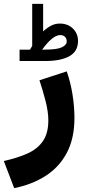

<svg xmlns="http://www.w3.org/2000/svg" viewBox="-50 -707 442 994"><path d="M105 -449.7Q107.9 -455.1 111.3 -460Q114.7 -464.8 116.7 -469.7V-687H173.3V-544.4Q193.4 -563 214.4 -574Q235.4 -585 259.3 -585Q301.3 -585 327.6 -559.1Q354 -533.2 354 -494.1Q353.5 -440.9 309.1 -416Q264.6 -391.1 184.1 -391.1H51.3V-449.7ZM183.6 -450.2Q245.1 -450.2 270.3 -462.2Q295.4 -474.1 295.4 -492.7Q295.4 -507.3 286.4 -516.4Q277.3 -525.4 261.7 -525.4Q241.7 -525.4 217.5 -505.4Q193.4 -485.4 168 -449.7ZM23.4 267.1 -30.3 126.5Q38.6 111.3 90.6 88.4Q142.6 65.4 171.4 24.7Q200.2 -16.1 200.2 -84Q200.2 -128.9 185.3 -186.3Q170.4 -243.7 154.3 -291.5L295.4 -337.4Q314.9 -282.7 325.2 -219Q335.4 -155.3 335.4 -96.7Q335.4 9.8 295.9 84.2Q256.3 158.7 186 203.6Q115.7 248.5 23.4 267.1Z"/></svg>

Font: Vazirmatn UI FD Black
Style: Regular
Weight: 900
Designer: Saber Rastikerdar
Foundry: Saber Rastikerdar
Version: Version 33.003